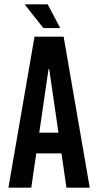

<svg xmlns="http://www.w3.org/2000/svg" viewBox="-20 -870 455 890"><path d="M259 -740H181L94 -850H201ZM396 0H288L265 -159H148L125 0H19L140 -700H275ZM205 -550 162 -255H251L208 -550Z"/></svg>

Font: Bebas Kai
Style: Regular
Weight: 400
Designer: Ryoichi Tsunekawa
Foundry: Dharma Type
Version: Version 1.001;PS 001.001;hotconv 1.0.70;makeotf.lib2.5.58329